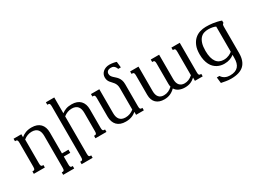

<svg xmlns="http://www.w3.org/2000/svg" viewBox="-48 -1487 3279 2456"><g transform="rotate(-30 1591.5 -259.5)"><path d="M171.9 -85Q171.9 -69.8 173.3 -60.5Q174.8 -51.3 178.2 -45.9Q181.6 -40.5 186.3 -38.6Q190.9 -36.6 197.8 -36.6H210.9V0H48.3V-36.6H62Q68.4 -36.6 73.2 -38.6Q78.1 -40.5 81.5 -45.9Q85 -51.3 86.4 -60.5Q87.9 -69.8 87.9 -85V-433.6Q87.9 -448.7 86.4 -458Q85 -467.3 81.5 -472.7Q78.1 -478 73.2 -480Q68.4 -481.9 62 -481.9H48.3V-518.6H163.1V-475.1Q177.7 -487.3 193.8 -497.3Q210 -507.3 228.8 -514.4Q247.6 -521.5 269.8 -525.4Q292 -529.3 318.4 -529.3Q360.4 -529.3 392.6 -517.6Q424.8 -505.9 446.5 -483.4Q468.3 -460.9 479.5 -429Q490.7 -397 490.7 -356V-46.4H586.4V0H490.7V113.8Q490.7 128.9 492.2 138.2Q493.7 147.5 497.1 152.8Q500.5 158.2 505.1 160.2Q509.8 162.1 516.6 162.1H529.8V198.7H367.2V162.1H380.9Q387.2 162.1 392.1 160.2Q397 158.2 400.4 152.8Q403.8 147.5 405.3 138.2Q406.7 128.9 406.7 113.8V-353Q406.7 -382.3 400.4 -406Q394 -429.7 380.4 -446.3Q366.7 -462.9 345.2 -471.9Q323.7 -481 293.9 -481Q227.1 -481 171.9 -436Z M763.2 -482.4Q791 -503.9 825.7 -516.6Q860.4 -529.3 909.7 -529.3Q951.7 -529.3 983.9 -517.6Q1016.1 -505.9 1037.8 -483.4Q1059.6 -460.9 1070.8 -429Q1082 -397 1082 -356V-85Q1082 -69.8 1083.5 -60.5Q1085 -51.3 1088.4 -45.9Q1091.8 -40.5 1096.4 -38.6Q1101.1 -36.6 1107.9 -36.6H1121.1V0H958.5V-36.6H972.2Q978.5 -36.6 983.4 -38.6Q988.3 -40.5 991.7 -45.9Q995.1 -51.3 996.6 -60.5Q998 -69.8 998 -85V-353Q998 -382.3 991.7 -406Q985.4 -429.7 971.7 -446.3Q958 -462.9 936.5 -471.9Q915 -481 885.3 -481Q818.4 -481 763.2 -436V113.8Q763.2 128.9 764.6 138.2Q766.1 147.5 769.5 152.8Q772.9 158.2 777.6 160.2Q782.2 162.1 789.1 162.1H802.2V198.7H639.6V162.1H653.3Q659.7 162.1 664.6 160.2Q669.4 158.2 672.9 152.8Q676.3 147.5 677.7 138.2Q679.2 128.9 679.2 113.8V-630.9Q679.2 -646 677.7 -655.3Q676.3 -664.6 672.9 -669.9Q669.4 -675.3 664.6 -677.2Q659.7 -679.2 653.3 -679.2H639.6V-715.8H763.2Z M1633.8 -85Q1633.8 -69.8 1635.3 -60.5Q1636.7 -51.3 1640.1 -45.9Q1643.6 -40.5 1648.2 -38.6Q1652.8 -36.6 1659.7 -36.6H1673.3V0H1558.6V-43.5Q1543.9 -31.2 1527.8 -21.2Q1511.7 -11.2 1492.9 -4.2Q1474.1 2.9 1451.9 6.8Q1429.7 10.7 1403.3 10.7Q1361.3 10.7 1329.1 -1Q1296.9 -12.7 1275.1 -35.2Q1253.4 -57.6 1242.2 -89.6Q1231 -121.6 1231 -162.6V-433.6Q1231 -448.7 1229.5 -458Q1228 -467.3 1224.6 -472.7Q1221.2 -478 1216.3 -480Q1211.4 -481.9 1205.1 -481.9H1191.4V-518.6H1314.9V-165.5Q1314.9 -136.2 1321.3 -112.5Q1327.6 -88.9 1341.3 -72.3Q1355 -55.7 1376.2 -46.6Q1397.5 -37.6 1427.7 -37.6Q1494.6 -37.6 1549.8 -82.5V-396Q1549.8 -426.8 1542.5 -447.5Q1535.2 -468.3 1523.9 -483.6Q1512.7 -499 1500 -511.7Q1487.3 -524.4 1476.1 -538.3Q1464.8 -552.2 1457.5 -570.1Q1450.2 -587.9 1450.2 -614.3Q1450.2 -637.2 1459.5 -657.5Q1468.8 -677.7 1486.1 -693.1Q1503.4 -708.5 1527.8 -717.5Q1552.2 -726.6 1583 -726.6Q1596.7 -726.6 1610.8 -725.1Q1625 -723.6 1638.2 -721.4Q1651.4 -719.2 1663.1 -716.3Q1674.8 -713.4 1683.6 -710L1693.4 -623H1654.3Q1647.5 -642.6 1638.7 -654.5Q1629.9 -666.5 1619.9 -672.9Q1609.9 -679.2 1599.6 -681.2Q1589.4 -683.1 1580.1 -683.1Q1563 -683.1 1550.3 -679Q1537.6 -674.8 1529.5 -667.5Q1521.5 -660.2 1517.6 -650.6Q1513.7 -641.1 1513.7 -630.9Q1513.7 -610.4 1522.5 -595.9Q1531.2 -581.5 1544.7 -568.6Q1558.1 -555.7 1573.7 -542.2Q1589.4 -528.8 1602.8 -511Q1616.2 -493.2 1625 -468.5Q1633.8 -443.8 1633.8 -408.7Z M2418.9 -433.6Q2418.9 -448.7 2417.5 -458Q2416 -467.3 2412.6 -472.7Q2409.2 -478 2404.3 -480Q2399.4 -481.9 2393.1 -481.9H2379.4V-518.6H2502.9V-85Q2502.9 -69.8 2504.4 -60.5Q2505.9 -51.3 2509.3 -45.9Q2512.7 -40.5 2517.3 -38.6Q2522 -36.6 2528.8 -36.6H2542.5V0H2427.7V-48.3Q2397 -19 2360.8 -4.2Q2324.7 10.7 2277.3 10.7Q2230.5 10.7 2192.4 -6.1Q2154.3 -22.9 2133.8 -57.6Q2100.1 -23.4 2060.8 -6.3Q2021.5 10.7 1972.7 10.7Q1935.1 10.7 1905 0.5Q1875 -9.8 1853.8 -29.8Q1832.5 -49.8 1821 -80.1Q1809.6 -110.4 1809.6 -149.9V-433.6Q1809.6 -448.7 1808.1 -458Q1806.6 -467.3 1803.2 -472.7Q1799.8 -478 1794.9 -480Q1790 -481.9 1783.7 -481.9H1770V-518.6H1893.6V-155.8Q1893.6 -98.1 1919.4 -67.9Q1945.3 -37.6 1994.1 -37.6Q2029.8 -37.6 2061.5 -52Q2093.3 -66.4 2119.6 -92.3Q2116.7 -102.5 2115.5 -113.5Q2114.3 -124.5 2114.3 -137.2V-433.6Q2114.3 -448.7 2112.8 -458Q2111.3 -467.3 2107.9 -472.7Q2104.5 -478 2099.6 -480Q2094.7 -481.9 2088.4 -481.9H2074.7V-518.6H2198.2V-155.8Q2198.2 -98.1 2224.9 -67.9Q2251.5 -37.6 2298.8 -37.6Q2329.6 -37.6 2358.9 -49.1Q2388.2 -60.5 2418.9 -87.4Z M2902.3 -485.8Q2869.1 -485.8 2839.1 -476.1Q2809.1 -466.3 2786.1 -441.2Q2763.2 -416 2749.5 -373Q2735.8 -330.1 2735.8 -264.2Q2735.8 -207 2746.6 -166Q2757.3 -125 2776.6 -98.9Q2795.9 -72.8 2823.5 -60.3Q2851.1 -47.9 2884.8 -47.9Q2908.7 -47.9 2929 -52.7Q2949.2 -57.6 2964.8 -64.7Q2980.5 -71.8 2991.9 -79.6Q3003.4 -87.4 3010.7 -93.3V-464.8Q3002 -469.7 2989.7 -473.6Q2977.5 -477.5 2963.4 -480.2Q2949.2 -482.9 2933.6 -484.4Q2918 -485.8 2902.3 -485.8ZM2891.6 -529.3Q2915.5 -529.3 2941.2 -528.1Q2966.8 -526.9 2994.6 -522.9Q3022.5 -519 3052.5 -512.2Q3082.5 -505.4 3114.3 -494.1V-457.5Q3110.4 -456.5 3106.9 -454.8Q3103.5 -453.1 3100.8 -448.7Q3098.1 -444.3 3096.4 -436.5Q3094.7 -428.7 3094.7 -415.5V-25.4Q3094.7 93.3 3033.2 150.9Q2971.7 208.5 2845.2 208.5Q2803.7 208.5 2768.8 201.9Q2733.9 195.3 2701.7 189.5L2691.9 102.5H2731Q2740.7 119.6 2754.6 131.3Q2768.6 143.1 2784.7 150.9Q2800.8 158.7 2818.4 162.1Q2835.9 165.5 2853 165.5Q2895.5 165.5 2925.3 154.5Q2955.1 143.6 2974.1 122.3Q2993.2 101.1 3002 69.3Q3010.7 37.6 3010.7 -3.4V-47.9Q2984.9 -26.4 2948.2 -13.2Q2911.6 0 2865.7 0Q2839.4 0 2813 -6.1Q2786.6 -12.2 2762.5 -25.1Q2738.3 -38.1 2717.5 -58.8Q2696.8 -79.6 2681.6 -108.9Q2666.5 -138.2 2657.7 -176.8Q2648.9 -215.3 2648.9 -264.2Q2648.9 -337.9 2670.2 -388.7Q2691.4 -439.5 2725.8 -470.7Q2760.3 -502 2803.7 -515.6Q2847.2 -529.3 2891.6 -529.3Z"/></g></svg>

Font: Arian AMU Serif
Style: Regular
Weight: 400
Designer: Ruben Hakobyan (Tarumian)
Foundry: Ruben Hakobyan (Tarumian)
Version: Version 1.002